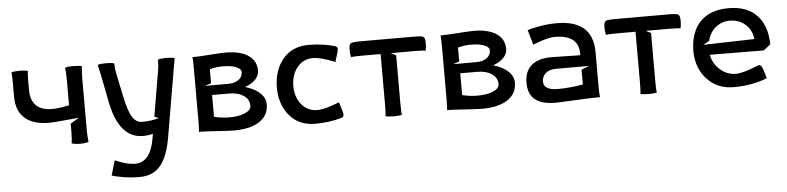

<svg xmlns="http://www.w3.org/2000/svg" viewBox="-40 -600 4075 994"><g transform="rotate(-5 1997.0 -102.5)"><path d="M40 -270V-341.8Q40 -388.2 37.1 -397Q51.8 -401.9 80.1 -401.9Q108.4 -401.9 123 -397Q120.1 -388.2 120.1 -341.8V-297.9Q120.1 -245.1 148.2 -217.5Q176.3 -189.9 230 -189.9Q266.6 -189.9 319.8 -201.7V-341.8Q319.8 -355.5 318.4 -375Q316.9 -394.5 315.9 -397Q330.6 -401.9 359.9 -401.9Q389.2 -401.9 403.8 -397Q402.8 -394.5 401.4 -375Q399.9 -355.5 399.9 -341.8V-58.1Q399.9 -44.4 401.4 -25.4Q402.8 -6.3 403.8 -3.9Q386.2 2 359.9 2Q333.5 2 315.9 -3.9Q316.9 -6.3 318.4 -25.4Q319.8 -44.4 319.8 -58.1V-106L364.7 -132.8Q342.8 -131.3 287.4 -125.7Q231.9 -120.1 210 -120.1Q127 -120.1 83.5 -158.4Q40 -196.8 40 -270Z M688 -9.8Q563.5 -9.8 525.9 -200.2L498 -341.8L485.8 -397Q500.5 -401.9 528.8 -401.9Q557.1 -401.9 571.8 -397V-393.1Q571.8 -373.5 578.1 -341.8L602.1 -226.1Q619.1 -144.5 638.7 -113.8Q658.2 -83 690.9 -83Q737.3 -83 777.3 -95.2L754.4 -104L794.9 -342.8Q798.8 -363.8 798.8 -392.1V-397Q813.5 -401.9 842.8 -401.9Q871.1 -401.9 885.7 -397Q879.4 -361.3 876 -341.8L815.9 9.8Q799.8 105 761.5 152.6Q723.1 200.2 651.9 200.2Q606 200.2 564.7 193.1Q523.4 186 507.8 179.7L530.3 103Q554.2 112.3 564.5 116.2Q574.7 120.1 595.5 125Q616.2 129.9 634.8 129.9Q713.9 129.9 734.9 8.8L739.3 -17.1Q713.9 -9.8 688 -9.8Z M980 -60.1V-339.8Q980 -385.3 977.1 -394H983.4Q1014.6 -394.5 1071 -398.7Q1127.4 -402.8 1149.9 -402.8Q1226.1 -402.8 1268.1 -374.5Q1310.1 -346.2 1310.1 -294.9Q1310.1 -270 1290.5 -249.5Q1271 -229 1235.8 -216.3Q1284.7 -202.1 1312.3 -176.3Q1339.8 -150.4 1339.8 -117.2Q1339.8 -60.5 1292.5 -28.8Q1245.1 2.9 1160.2 2.9Q1137.7 2.9 1075.7 -1.2Q1013.7 -5.4 981.4 -5.9H977.1Q980 -14.6 980 -60.1ZM1062 -76.7Q1102.5 -66.9 1140.1 -66.9Q1191.4 -66.9 1223.1 -80.8Q1254.9 -94.7 1254.9 -117.2Q1254.9 -149.9 1226.1 -169.9Q1197.3 -189.9 1149.9 -189.9H1062ZM1062 -251 1029.3 -240.2H1149.9Q1183.6 -240.2 1204.3 -255.1Q1225.1 -270 1225.1 -294.9Q1225.1 -312 1199 -322.5Q1172.9 -333 1129.9 -333Q1095.2 -333 1062 -323.7Z M1399.4 -200.2Q1400.4 -290 1448.7 -347.4Q1497.1 -404.8 1581.5 -404.8Q1655.8 -404.8 1719.2 -386.2Q1731 -382.8 1731 -369.6Q1731 -364.3 1728 -353.5L1712.9 -304.7Q1638.7 -335 1598.6 -335Q1548.3 -335 1517.1 -296.9Q1485.8 -258.8 1484.9 -200.2Q1484.9 -141.6 1516.6 -103.3Q1548.3 -64.9 1598.6 -64.9Q1638.7 -64.9 1712.9 -95.2L1728 -46.4Q1731 -35.6 1731 -30.3Q1731 -17.1 1719.2 -13.7Q1655.8 4.9 1581.5 4.9Q1497.1 4.9 1448.2 -53Q1399.4 -110.8 1399.4 -200.2Z M1949.7 -58.1V-325.2H1851.6Q1806.6 -325.2 1796.4 -321.8Q1791.5 -336.4 1791.5 -358.9Q1791.5 -388.7 1800.8 -394.3Q1810.1 -399.9 1851.6 -399.9H2127.4Q2168.9 -399.9 2178.2 -394.3Q2187.5 -388.7 2187.5 -358.9Q2187.5 -336.4 2182.6 -321.8Q2172.4 -325.2 2127.4 -325.2H2002.4Q2007.3 -322.8 2015.9 -318.4Q2024.4 -314 2029.3 -312V-58.1Q2029.3 -13.2 2032.7 -2.9Q2018.1 2 1989.7 2Q1960.9 2 1946.3 -2.9Q1949.7 -13.2 1949.7 -58.1Z M2269.5 -60.1V-339.8Q2269.5 -385.3 2266.6 -394H2272.9Q2304.2 -394.5 2360.6 -398.7Q2417 -402.8 2439.5 -402.8Q2515.6 -402.8 2557.6 -374.5Q2599.6 -346.2 2599.6 -294.9Q2599.6 -270 2580.1 -249.5Q2560.5 -229 2525.4 -216.3Q2574.2 -202.1 2601.8 -176.3Q2629.4 -150.4 2629.4 -117.2Q2629.4 -60.5 2582 -28.8Q2534.7 2.9 2449.7 2.9Q2427.2 2.9 2365.2 -1.2Q2303.2 -5.4 2271 -5.9H2266.6Q2269.5 -14.6 2269.5 -60.1ZM2351.6 -76.7Q2392.1 -66.9 2429.7 -66.9Q2481 -66.9 2512.7 -80.8Q2544.4 -94.7 2544.4 -117.2Q2544.4 -149.9 2515.6 -169.9Q2486.8 -189.9 2439.5 -189.9H2351.6ZM2351.6 -251 2318.8 -240.2H2439.5Q2473.1 -240.2 2493.9 -255.1Q2514.6 -270 2514.6 -294.9Q2514.6 -312 2488.5 -322.5Q2462.4 -333 2419.4 -333Q2384.8 -333 2351.6 -323.7Z M2689 -109.9Q2689 -170.4 2724.9 -201.2Q2760.7 -231.9 2829.1 -231.9L2979 -229V-237.8Q2979 -335 2855 -335Q2816.9 -335 2741.2 -304.7L2718.8 -381.8Q2734.9 -388.2 2780.5 -396.5Q2826.2 -404.8 2872.1 -404.8Q3057.6 -404.8 3059.1 -240.2V-58.1Q3059.1 -23.4 3062 -3.9H3055.2Q3020.5 -3.9 2935.3 0.5Q2850.1 4.9 2829.1 4.9Q2689 4.9 2689 -109.9ZM2774.4 -109.9Q2774.4 -64.9 2849.1 -64.9Q2910.6 -64.9 2979 -77.1V-153.8L3019 -169.9H2847.2Q2812 -169.9 2793.2 -152.8Q2774.4 -135.7 2774.4 -109.9Z M3274.4 -58.1V-325.2H3176.3Q3131.3 -325.2 3121.1 -321.8Q3116.2 -336.4 3116.2 -358.9Q3116.2 -388.7 3125.5 -394.3Q3134.8 -399.9 3176.3 -399.9H3452.1Q3493.7 -399.9 3502.9 -394.3Q3512.2 -388.7 3512.2 -358.9Q3512.2 -336.4 3507.3 -321.8Q3497.1 -325.2 3452.1 -325.2H3327.1Q3332 -322.8 3340.6 -318.4Q3349.1 -314 3354 -312V-58.1Q3354 -13.2 3357.4 -2.9Q3342.8 2 3314.5 2Q3285.6 2 3271 -2.9Q3274.4 -13.2 3274.4 -58.1Z M3564 -200.2Q3564.9 -296.9 3616.5 -350.8Q3668 -404.8 3764.2 -404.8Q3859.9 -404.8 3911.1 -350.6Q3962.4 -296.4 3963.4 -200.2V-199.2L3927.2 -170.9L3647 -172.9Q3656.2 -125.5 3692.1 -94.2Q3728 -63 3772.9 -63Q3812 -63 3885.7 -94.2Q3892.6 -97.2 3897 -97.2Q3908.7 -97.2 3916.5 -71.8L3930.7 -26.4Q3852.5 4.9 3756.3 4.9Q3670.9 4.9 3617.4 -53.5Q3564 -111.8 3564 -200.2ZM3650.4 -245.1 3617.7 -227.1 3883.8 -233.9Q3879.4 -280.8 3845.9 -310.3Q3812.5 -339.8 3764.6 -339.8Q3723.6 -339.8 3691.4 -313.7Q3659.2 -287.6 3650.4 -245.1Z"/></g></svg>

Font: Nikodecs
Style: Medium
Weight: 500
Version: Version 0.29